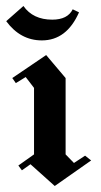

<svg xmlns="http://www.w3.org/2000/svg" viewBox="-28 -609 332 633"><path d="M-7.5 -539.2Q39.2 -475.8 110 -475.8Q191.7 -475.8 232.5 -568.3L211.7 -578.3Q195 -544.2 144.2 -544.2Q80.8 -544.2 49.2 -589.2ZM252.5 -95.8 272.5 -80 152.5 4.2 72.5 -67.5 44.2 -47.5 32.5 -63.3 84.2 -100V-319.2L56.7 -355L24.2 -335L12.5 -351.7L124.2 -427.5L188.3 -351.7V-100L215.8 -71.7Z"/></svg>

Font: Chomsky
Style: Regular
Weight: 400
Version: Version 2.3